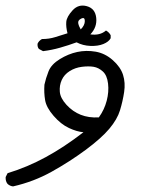

<svg xmlns="http://www.w3.org/2000/svg" viewBox="-23 -334 543 682"><path d="M23.4 328.1Q12.7 327.1 3.9 319.3Q-3.9 309.6 -2.9 294.9L3.9 281.2Q74.2 259.8 139.6 224.1Q205.1 188.5 273.4 135.7Q250 133.8 221.7 120.6Q193.4 107.4 167.5 77.6Q141.6 47.9 137.2 21.5Q132.8 -4.9 134.8 -33.2Q139.6 -55.7 149.4 -80.6Q159.2 -105.5 189.5 -124Q219.7 -142.6 251.5 -149.4Q283.2 -156.2 316.9 -150.4Q350.6 -144.5 377.9 -120.1Q405.3 -95.7 414.1 -67.9Q422.9 -40 418 -7.3Q413.1 25.4 403.3 57.6Q393.6 89.8 365.2 123.5Q336.9 157.2 280.8 198.7Q224.6 240.2 160.6 275.9Q96.7 311.5 23.4 328.1ZM328.1 83Q347.7 55.7 356 23.9Q364.3 -7.8 360.8 -37.1Q357.4 -66.4 342.3 -80.1Q327.1 -93.8 309.6 -96.7Q292 -99.6 268.1 -96.7Q244.1 -93.8 224.6 -81.5Q205.1 -69.3 196.3 -49.8Q187.5 -30.3 189.5 -7.8Q191.4 14.6 213.4 38.6Q235.4 62.5 263.7 73.7Q292 85 328.1 83ZM129.9 -152.3 115.2 -160.2Q109.4 -167 110.4 -178.7Q115.2 -189.5 126 -195.3Q151.4 -195.3 172.9 -202.1Q194.3 -209 216.8 -215.8Q210.9 -238.3 212.4 -256.3Q213.9 -274.4 234.9 -297.4Q255.9 -320.3 285.6 -312Q315.4 -303.7 318.8 -270.5Q322.3 -237.3 297.9 -211.9Q332 -207 353.5 -225.6Q364.3 -219.7 370.1 -209V-198.2Q363.3 -185.5 344.2 -177.7Q325.2 -169.9 298.3 -170.9Q271.5 -171.9 249 -183.6Q219.7 -172.9 190.4 -164.6Q161.1 -156.2 129.9 -152.3ZM263.7 -229.5Q278.3 -244.1 278.3 -259.3Q278.3 -274.4 265.6 -268.1Q252.9 -261.7 254.9 -251.5Q256.8 -241.2 263.7 -229.5Z"/></svg>

Font: JasonHandwriting4
Style: Regular
Weight: 400
Version: Version 1.01.21